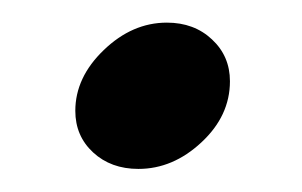

<svg xmlns="http://www.w3.org/2000/svg" viewBox="-20 -138 264 168"><path d="M45.9 -41Q45.9 -70.3 70.8 -94.2Q95.7 -118.2 126 -118.2Q149.9 -118.2 165.5 -103.5Q181.2 -88.9 181.2 -66.9Q181.2 -36.6 156.2 -13.4Q131.3 9.8 101.1 9.8Q77.1 9.8 61.5 -4.6Q45.9 -19 45.9 -41Z"/></svg>

Font: Common Serif SemiBold
Style: Italic
Weight: 600
Italic angle: -12°
Designer: Philipp H. Poll, Khaled Hosny
Foundry: Stefan Peev, Context Ltd.
Version: Version 1.026